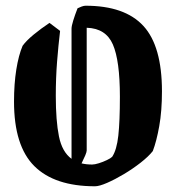

<svg xmlns="http://www.w3.org/2000/svg" viewBox="-20 -640 615 671"><path d="M190 -532Q184 -482 179.5 -425Q175 -368 175 -305Q175 -218 186 -163.5Q197 -109 230 -85V-540Q230 -549 236 -568.5Q242 -588 251 -611Q257 -614 265 -617Q273 -620 279 -620Q416 -620 481 -549.5Q546 -479 546 -321Q546 -252 536.5 -199Q527 -146 514 -112Q499 -93 471.5 -71.5Q444 -50 413 -31.5Q382 -13 354.5 -1Q327 11 312 11Q171 11 100 -59.5Q29 -130 29 -285Q29 -347 37 -397Q45 -447 59 -480Q72 -498 97.5 -519Q123 -540 153 -560ZM283 -114Q283 -109 278 -97Q273 -85 265 -69Q282 -65 302 -65Q311 -65 325.5 -69.5Q340 -74 353.5 -80.5Q367 -87 372 -92Q388 -116 393.5 -166Q399 -216 399 -302Q399 -428 374.5 -484.5Q350 -541 283 -543Z"/></svg>

Font: Grenze Gotisch
Style: Bold
Weight: 700
Designer: Renata Polastri
Foundry: Omnibus-Type
Version: Version 1.001